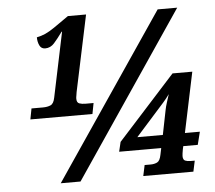

<svg xmlns="http://www.w3.org/2000/svg" viewBox="-51 -775 933 832"><g transform="rotate(-5 415.0 -359.5)"><path d="M73 -287 82 -334H132Q151 -334 165 -340Q179 -346 184 -372L243 -654H241Q220 -625 203.5 -606.5Q187 -588 164 -588Q147 -588 139.5 -603.5Q132 -619 132 -639Q152 -643 169 -650.5Q186 -658 209.5 -674Q233 -690 274 -719H353L283 -388Q282 -379 280.5 -372Q279 -365 279 -359Q279 -342 290 -338Q301 -334 317 -334H352L343 -287ZM180 0 664 -714H749L266 0ZM539 0 549 -47H575Q591 -47 603.5 -53Q616 -59 621 -85L627 -114H444L454 -156L704 -432H790L735 -170H800L786 -114H723L720 -101Q718 -91 717 -82.5Q716 -74 716 -71Q716 -55 725.5 -51Q735 -47 749 -47H767L757 0ZM528 -170H639L660 -275Q663 -291 668.5 -308Q674 -325 680 -344Q668 -327 653 -310Z"/></g></svg>

Font: Noto Serif SemiCondensed ExtraBold
Style: Italic
Weight: 800
Width: 4
Italic angle: -12°
Designer: Monotype Design Team
Foundry: Monotype Imaging Inc.
Version: Version 2.014; ttfautohint (v1.8.4.7-5d5b)